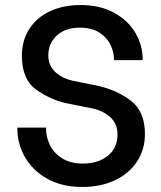

<svg xmlns="http://www.w3.org/2000/svg" viewBox="-20 -735 641 763"><path d="M163 -228V-223Q163 -191 178 -159.5Q193 -128 226 -106.5Q259 -85 309 -85Q370 -85 408.5 -116Q447 -147 447 -200Q447 -244 417.5 -270Q388 -296 343 -305L247 -324Q184 -337 125.5 -377.5Q67 -418 67 -513Q67 -574 96.5 -620Q126 -666 179 -690.5Q232 -715 300 -715Q378 -715 434 -684Q490 -653 518.5 -603.5Q547 -554 547 -500V-496H433V-499Q433 -526 420 -555Q407 -584 376.5 -604.5Q346 -625 297 -625Q239 -625 205.5 -593.5Q172 -562 172 -515Q172 -474 200.5 -448Q229 -422 275 -413L364 -395Q441 -379 498.5 -336Q556 -293 556 -203Q556 -141 524.5 -93Q493 -45 436.5 -18.5Q380 8 307 8Q225 8 166.5 -25.5Q108 -59 78.5 -112Q49 -165 49 -223V-228Z"/></svg>

Font: Lopes Sans Medium
Style: Regular
Weight: 500
Designer: Gabriel Lam, Diego Maldonado
Foundry: TypeRant, Foresti Design
Version: Version 4.000